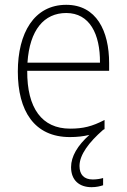

<svg xmlns="http://www.w3.org/2000/svg" viewBox="-20 -559 527 797"><path d="M310 130C310 83 350 31 407 -19C409 -21 412 -22 414 -23V-61C362 -34 325 -25 271 -25C154 -25 92 -110 93 -265H433V-297C433 -431 380 -539 255 -539C121 -539 54 -421 54 -262C54 -99 122 10 270 10C300 10 326 7 351 1C302 45 275 90 275 135C275 190 310 218 360 218C380 218 396 214 408 210V180C398 183 382 186 365 186C329 186 310 166 310 130ZM255 -505C352 -505 396 -418 395 -299H94C103 -435 163 -505 255 -505Z"/></svg>

Font: Noto Sans Malayalam SemiCondensed ExtraLight
Style: Regular
Weight: 200
Width: 4
Designer: Jelle Bosma - Monotype Design Team
Foundry: Monotype Imaging Inc.
Version: Version 2.104